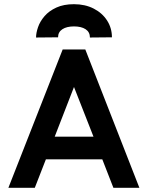

<svg xmlns="http://www.w3.org/2000/svg" viewBox="-20 -896 693 916"><path d="M521 0 468 -136H199L146 0H20L279 -660H387L645 0ZM241 -244H426L333 -481ZM333 -876Q386 -876 427 -855Q468 -834 491 -798Q514 -762 514 -718L409 -717Q409 -743 388.5 -756.5Q368 -770 333 -770Q298 -770 277.5 -756.5Q257 -743 257 -718L152 -717Q152 -739 161.5 -766.5Q171 -794 192.5 -819Q214 -844 249 -860Q284 -876 333 -876Z"/></svg>

Font: Lil Grotesk Bold
Style: Regular
Weight: 700
Designer: Bastien Sozeau
Foundry: NBR — Bastien Sozeau
Version: Version 4.002; ttfautohint (v1.8.4.7-5d5b)